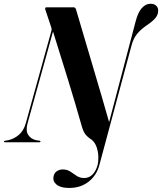

<svg xmlns="http://www.w3.org/2000/svg" viewBox="-61 -738 841 996"><path d="M643 -628.5Q655 -674.5 675 -696.5Q695 -718.5 719.5 -718.5Q739 -718.5 749.5 -708.2Q760 -698 759.5 -682.5Q759.5 -662.5 746 -645.5Q732.5 -628.5 700.5 -607Q668 -584.5 649.2 -561Q630.5 -537.5 621.5 -503L454.5 118Q440.5 171.5 399 204.2Q357.5 237 298 237Q254 237 233 220Q212 203 216.5 179Q219.5 160 233.2 150.5Q247 141 265 141Q287.5 141 304 152.2Q320.5 163.5 337 174.5Q353.5 185.5 376 185.5Q400.5 185.5 418.5 167.8Q436.5 150 445.5 117.5Q449.5 102 449.2 77.5Q449 53 441.2 28.2Q433.5 3.5 415.5 -12.5Q393 -27 382 -41.2Q371 -55.5 363 -84Q331 -197 292 -323.8Q253 -450.5 214 -574.5L82 -98.5Q71.5 -60 85 -38.8Q98.5 -17.5 125 -11L145 -8Q149.5 -6.5 149 -3.5Q148.5 0 144.5 0H-34.5Q-41 0 -41 -3.5Q-40 -7 -34 -8L-17 -11Q13 -18 37.5 -39Q62 -60 73 -99.5L204.5 -574Q207 -582 206.8 -586.8Q206.5 -591.5 204 -598.5L174.5 -687Q170.5 -700 179.5 -700H321.5Q330 -700 333.5 -688.5Q382.5 -521 424.5 -380.5Q466.5 -240 505 -104.5Z"/></svg>

Font: Fraunces 144pt SemiBold
Style: Italic
Weight: 600
Italic angle: -16°
Version: Version 1.000;[0bf87f6ff]